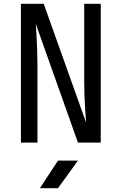

<svg xmlns="http://www.w3.org/2000/svg" viewBox="-20 -750 640 1010"><path d="M90 0V-730H210L433 -105Q431 -130 428.5 -166.5Q426 -203 424.5 -243.5Q423 -284 423 -320V-730H510V0H390L168 -625Q170 -601 172 -564.5Q174 -528 175.5 -487.5Q177 -447 177 -410V0ZM190 240 285 95H390L285 240Z"/></svg>

Font: JetBrains Mono NL
Style: Regular
Weight: 400
Monospace: yes
Designer: Philipp Nurullin, Konstantin Bulenkov
Foundry: JetBrains
Version: Version 2.305; ttfautohint (v1.8.4.7-5d5b)